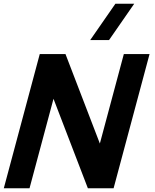

<svg xmlns="http://www.w3.org/2000/svg" viewBox="-83 -1010 832 1030"><path d="M501.9 -795 637.1 -990H536.1L400.9 -795ZM-62.6 0H75.4L204 -480L388.4 0H526.4L719.3 -720H581.3L452.7 -240L268.3 -720H130.3Z"/></svg>

Font: Manrope
Style: ExtraBoldItalic
Weight: 800
Italic angle: -15°
Designer: Mikhail Sharanda
Foundry: Mikhail Sharanda
Version: Version 4.502;hotconv 1.0.109;makeotfexe 2.5.65596